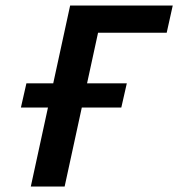

<svg xmlns="http://www.w3.org/2000/svg" viewBox="-20 -678 648 698"><path d="M92 0 235 -658H358L215 0ZM270 -559 292 -658H608L586 -559ZM56 -287 76 -375H441L421 -287Z"/></svg>

Font: Ysabeau Office
Style: Bold Italic
Weight: 700
Italic angle: -12°
Designer: Christian Thalmann (Catharsis Fonts)
Version: Version 2.001;gftools[0.9.30]; featfreeze: tnum,lnum,ss02